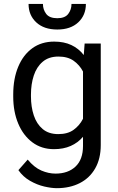

<svg xmlns="http://www.w3.org/2000/svg" viewBox="-20 -750 602 978"><path d="M47.4 -258.3V-268.6Q47.4 -349.1 72.8 -409.9Q98.1 -470.7 144.8 -504.4Q191.4 -538.1 255.9 -538.1Q306.2 -538.1 343.5 -520.5Q380.9 -502.9 406.7 -469.7L411.1 -528.3H493.2V-11.2Q493.2 58.6 464.8 107.9Q436.5 157.2 386 182.9Q335.4 208.5 269.5 208.5Q242.2 208.5 205.3 200Q168.5 191.4 133.1 171.1Q97.7 150.9 73.7 116.7L121.1 63Q154.3 103 190.7 118.7Q227.1 134.3 262.7 134.3Q326.7 134.3 364.7 98.4Q402.8 62.5 402.8 -6.8V-53.2Q377 -22.9 340.1 -6.6Q303.2 9.8 254.9 9.8Q191.4 9.8 144.8 -25.1Q98.1 -60.1 72.8 -120.6Q47.4 -181.2 47.4 -258.3ZM137.7 -268.6V-258.3Q137.7 -206.1 152.1 -162.4Q166.5 -118.7 197.3 -92.8Q228 -66.9 276.9 -66.9Q325.2 -66.9 355.2 -88.9Q385.3 -110.8 402.8 -145V-385.7Q385.7 -418.5 355.5 -440.2Q325.2 -461.9 277.8 -461.9Q228.5 -461.9 197.5 -435.5Q166.5 -409.2 152.1 -365.2Q137.7 -321.3 137.7 -268.6ZM344.2 -730H417.5Q417.5 -672.4 378.4 -636Q339.4 -599.6 272 -599.6Q204.1 -599.6 164.8 -636Q125.5 -672.4 125.5 -730H198.7Q198.7 -701.2 215.3 -679.2Q231.9 -657.2 272 -657.2Q311 -657.2 327.6 -679.2Q344.2 -701.2 344.2 -730Z"/></svg>

Font: Vazirmatn RD
Style: Regular
Weight: 400
Designer: Saber Rastikerdar
Foundry: Saber Rastikerdar
Version: Version 32.102